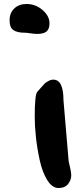

<svg xmlns="http://www.w3.org/2000/svg" viewBox="-20 -752 406 962"><path d="M110 -588H104Q67 -588 47.5 -601Q28 -614 28 -650Q28 -687 51.5 -709.5Q75 -732 113 -732Q158 -732 193 -702Q228 -672 228 -635Q228 -607 213.5 -594.5Q199 -582 165 -582Q152 -582 110 -588ZM273 190Q241 190 216.5 150Q192 110 179 50.5Q166 -9 160 -65Q154 -121 154 -167Q154 -279 167 -292Q170 -295 184 -311.5Q198 -328 204 -333.5Q210 -339 222.5 -346Q235 -353 247 -353Q298 -353 298 -250Q316 -46 324 56Q337 108 337 127Q337 149 321.5 169.5Q306 190 273 190Z"/></svg>

Font: Because We Learn
Style: Regular
Weight: 400
Designer: Liz Wetzel, Aaron Williamson, Russ McMullin
Foundry: Red Hat
Version: Version 1.000